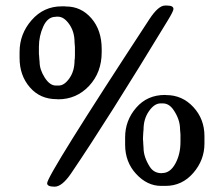

<svg xmlns="http://www.w3.org/2000/svg" viewBox="-20 -686 826 708"><path d="M254.9 -530.3Q254.9 -568.8 235.4 -596.7Q215.8 -624.5 193.8 -624.5H188L185.1 -624Q155.8 -624 139.6 -588.4Q123.5 -552.7 123.5 -513.7V-486.3L124 -482.9L125 -468.3Q126 -461.4 126 -458Q126 -429.7 144.8 -400.1Q163.6 -370.6 185.5 -370.6H196.8Q217.3 -370.6 236.1 -397.5Q254.9 -424.3 254.9 -463.4L255.4 -466.8L255.9 -470.7L256.3 -481.9V-512.2Q254.9 -523.9 254.9 -530.3ZM645.5 -162.6V-189.9Q644 -201.7 644 -208.5Q644 -246.1 619.1 -281.7Q603 -304.7 580.6 -304.7H571.8Q549.3 -304.7 529.3 -276.1Q509.3 -247.6 509.3 -208Q508.3 -201.2 508.3 -197.3L507.3 -178.2V-170.4L507.8 -166.5L508.3 -155.3L509.3 -141.1Q509.3 -107.4 532.2 -71.3Q547.4 -47.4 575.7 -47.4L578.6 -47.9Q607.4 -47.9 626.5 -82.5Q645.5 -117.2 645.5 -162.6ZM355 -504.9V-493.7Q355 -418.9 308.6 -369.4Q262.2 -319.8 194.3 -319.8L189 -320.3Q127.9 -320.3 90.1 -364Q52.2 -407.7 52.2 -472.2V-494.6Q52.2 -561 96.7 -611.8Q141.1 -662.6 207.5 -662.6H218.3L223.6 -662.1Q279.3 -662.1 317.1 -618.4Q355 -574.7 355 -504.9ZM588.4 -665.5H596.2Q619.6 -665.5 619.6 -652.8Q619.6 -645 599.1 -611.3Q376 -243.7 242.7 -47.4Q209 2.4 181.4 2.4Q153.8 2.4 153.8 -10.3Q153.8 -39.6 531.2 -615.7Q564 -665.5 588.4 -665.5ZM733.9 -184.1V-156.7Q733.9 -95.7 692.6 -48.1Q651.4 -0.5 590.3 -0.5H574.2Q522.9 -0.5 482.2 -44.4Q441.4 -88.4 441.4 -152.3V-179.7Q441.4 -241.7 482.2 -288.8Q522.9 -335.9 588.4 -335.9L593.3 -335.4Q651.9 -335.4 692.9 -291.3Q733.9 -247.1 733.9 -184.1Z"/></svg>

Font: Averia Serif Libre
Style: Regular
Weight: 400
Version: Version 1.002